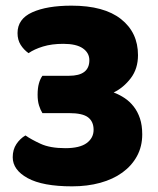

<svg xmlns="http://www.w3.org/2000/svg" viewBox="-20 -643 558 679"><path d="M233 -623Q348 -623 408 -575.5Q468 -528 468 -448Q468 -400 442.5 -366.5Q417 -333 382 -316Q403 -308 421 -296Q439 -284 453 -266Q467 -248 475 -224Q483 -200 483 -168Q483 -125 464.5 -91Q446 -57 413 -33Q380 -9 334.5 3.5Q289 16 235 16Q131 16 78 -13Q25 -42 25 -87Q25 -114 38 -133.5Q51 -153 70 -164Q90 -150 123.5 -134.5Q157 -119 211 -119Q262 -119 286.5 -137Q311 -155 311 -184Q311 -213 291.5 -228Q272 -243 224 -243H130Q123 -254 118 -270Q113 -286 113 -308Q113 -331 117.5 -347.5Q122 -364 130 -375H224Q296 -375 296 -430Q296 -456 273 -472Q250 -488 204 -488Q163 -488 132 -478.5Q101 -469 81 -455Q64 -467 53 -484.5Q42 -502 42 -526Q42 -576 94 -599.5Q146 -623 233 -623Z"/></svg>

Font: Baloo Paaji
Style: Regular
Weight: 400
Designer: Shuchita Grover and Ek Type
Foundry: Ek Type
Version: Version 1.443;PS 1.000;hotconv 16.6.51;makeotf.lib2.5.65220;